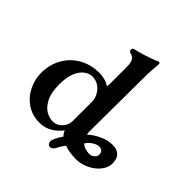

<svg xmlns="http://www.w3.org/2000/svg" viewBox="-203 -859 1082 1082"><g transform="rotate(45 338.0 -318.0)"><path d="M336 45Q336 35 345 15.5Q354 -4 370 -27Q357 -39 350 -57Q331 -29 297 -7.5Q263 14 218 14Q160 14 116.5 -16Q73 -46 50 -93.5Q27 -141 27 -193Q27 -256 56 -309Q85 -362 138.5 -393Q192 -424 262 -424Q280 -424 302 -418.5Q324 -413 331 -407Q334 -405 336.5 -403Q339 -401 341 -401Q345 -401 345 -417V-555Q345 -589 336 -605.5Q327 -622 302 -627Q292 -630 292 -642Q292 -647 294.5 -651Q297 -655 301 -656Q364 -670 432 -697Q448 -705 452 -705Q462 -705 462 -695Q462 -688 459.5 -663Q457 -638 456 -604L453 -152Q453 -140 456 -128Q484 -154 523 -172Q562 -190 598 -190Q673 -190 673 -114Q673 -82 649 -52Q625 -22 587 -4Q549 14 511 14Q455 14 417 -1Q396 27 390 41Q383 55 375.5 62Q368 69 356 69Q348 69 342 61Q336 53 336 45ZM345 -128V-279Q345 -304 332 -328Q319 -352 296.5 -367Q274 -382 245 -382Q224 -382 200.5 -366Q177 -350 161 -313.5Q145 -277 145 -219Q145 -151 166 -112Q187 -73 214 -58.5Q241 -44 265 -44Q299 -44 322 -68.5Q345 -93 345 -128ZM585 -97Q585 -113 576 -121.5Q567 -130 553 -130Q536 -130 514 -116Q492 -102 480 -82Q490 -71 507.5 -65.5Q525 -60 542 -60Q558 -60 571.5 -71Q585 -82 585 -97Z"/></g></svg>

Font: EB Garamond SemiBold
Style: Regular
Weight: 600
Designer: Georg Duffner and Octavio Pardo
Foundry: Georg Duffner
Version: Version 1.000